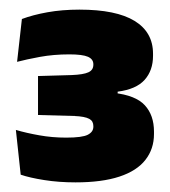

<svg xmlns="http://www.w3.org/2000/svg" viewBox="-20 -732 354 399"><path d="M137 -353Q102 -353 72 -357.8Q42 -362.5 23 -369L13 -462Q35 -455.5 61.8 -450.8Q88.5 -446 117.5 -446Q151 -446 162.5 -452Q174 -458 174 -468.5V-470Q174 -475 172 -478.8Q170 -482.5 165.5 -485Q161 -487.5 153.2 -489Q145.5 -490.5 133.5 -491L59 -493V-574L129 -576Q153.5 -577 163.8 -581.8Q174 -586.5 174 -597.5V-598.5Q174 -609 162.8 -614Q151.5 -619 124 -619Q91.5 -619 63 -613.8Q34.5 -608.5 15.5 -603.5L25.5 -692.5Q48 -701 78.5 -706.5Q109 -712 145 -712Q221.5 -712 259.8 -688.5Q298 -665 298 -620.5V-616Q298 -585.5 280.5 -566Q263 -546.5 224.5 -541.5V-527.5L216 -539Q262 -534 281 -513.2Q300 -492.5 300 -458.5V-453.5Q300 -422.5 282.2 -399.8Q264.5 -377 228.2 -365Q192 -353 137 -353Z"/></svg>

Font: Anek Gujarati Medium ExtraBold
Style: Regular
Weight: 800
Version: Version 1.003